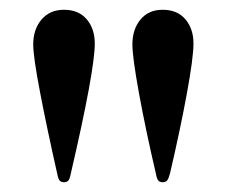

<svg xmlns="http://www.w3.org/2000/svg" viewBox="-20 -838 463 393"><path d="M97 -483Q76 -576 62 -649Q48 -722 48 -747Q48 -778 65 -798Q82 -818 111 -818Q141 -818 157.5 -798.5Q174 -779 174 -749Q174 -694 125 -483Q123 -472 120 -468.5Q117 -465 111 -465Q105 -465 102 -468.5Q99 -472 97 -483ZM299 -483Q278 -573 264.5 -647Q251 -721 251 -747Q251 -778 267.5 -798Q284 -818 313 -818Q343 -818 359.5 -798.5Q376 -779 376 -749Q376 -720 362.5 -646.5Q349 -573 328 -483Q325 -472 322 -468.5Q319 -465 313 -465Q307 -465 304 -468.5Q301 -472 299 -483Z"/></svg>

Font: Shippori Mincho B1 SemiBold
Style: Regular
Weight: 600
Designer: FONTDASU
Foundry: FONTDASU / Google Inc. / but / Adobe
Version: Version 3.110; ttfautohint (v1.8.3)